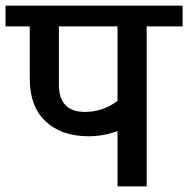

<svg xmlns="http://www.w3.org/2000/svg" viewBox="-35 -669 675 689"><path d="M269.5 -267.4Q335.2 -267.4 386.8 -307.4V-574.3H176.4V-365.5Q176.4 -267.4 269.5 -267.4ZM386.8 0V-198.7Q335.7 -180 283.6 -180Q186 -180 128.9 -233.3Q71.8 -286.7 71.8 -386.2V-574.3H-15.2V-648.6H620.3V-574.3H491.4V0Z"/></svg>

Font: Khula Semibold
Style: Regular
Weight: 600
Designer: Erin McLaughlin, Steve Matteson
Version: Version 1.000;PS 1.0;hotconv 1.0.72;makeotf.lib2.5.5900; ttf